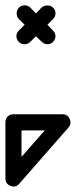

<svg xmlns="http://www.w3.org/2000/svg" viewBox="-27 -579 283 716"><path d="M-6.8 85.9C-6.8 100.1 -0.5 109.4 12.7 114.3C17.1 115.7 21 116.7 24.4 116.7C32.2 116.7 39.1 113.3 44.9 106L228 -103C233.4 -109.4 235.8 -115.7 235.8 -122.6C235.8 -127 234.9 -131.3 232.9 -135.7C227.5 -147 218.8 -152.8 206.1 -152.8H22.9C5.4 -152.8 -6.8 -140.6 -6.8 -123ZM43 -464.8C31.2 -453.1 31.2 -435.1 43 -422.9C54.7 -411.1 74.2 -411.1 85.9 -422.9L106.9 -443.8L128.9 -422.9C141.1 -411.1 159.2 -411.1 170.9 -422.9C183.1 -435.1 182.6 -453.1 170.9 -464.8L149.9 -486.8L170.9 -507.8C183.1 -520 183.1 -539.1 170.9 -550.3C159.2 -562 139.6 -561 127.9 -550.8L106.9 -528.8L85.9 -550.8C74.2 -562 54.7 -562 43.5 -550.3C32.2 -539.1 32.7 -519.5 43 -507.8L64.9 -486.8ZM53.2 -92.8H140.1L53.2 5.9Z"/></svg>

Font: Nemoy
Style: Medium
Weight: 500
Designer: BSozoo
Foundry: BSozoo
Version: Version 001.000